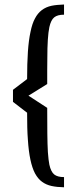

<svg xmlns="http://www.w3.org/2000/svg" viewBox="-20 -709 337 830"><path d="M256.8 100.6Q226.6 100.1 202.9 95Q179.2 89.8 161.6 76.7Q144.5 64.5 131.3 40.5Q106.9 -5.9 100.6 -104Q98.6 -128.9 97.9 -158.2Q97.2 -187.5 97.2 -221.7L36.1 -268.6V-320.8L97.2 -367.2Q97.2 -435.1 100.6 -485.1Q104 -535.2 111.8 -570.8Q119.1 -607.4 131.3 -629.4Q154.3 -673.8 203.1 -684.1Q214.8 -686.5 228.3 -687.7Q241.7 -689 256.8 -689.5V-645.5Q228.5 -645.5 214.4 -634Q200.2 -622.6 193.4 -591.8Q184.6 -550.3 184.6 -457Q184.1 -433.1 184.1 -405.3Q184.1 -377.4 184.1 -345.7L103 -295.4L184.1 -242.7Q184.1 -178.7 184.6 -131.6Q185.1 -84.5 187 -51.3Q189.5 -16.6 193.4 2.9Q200.2 33.7 214.4 45.2Q228.5 56.6 256.8 56.6Z"/></svg>

Font: Mako
Style: Regular
Weight: 400
Designer: vernon adams
Foundry: vernon adams
Version: Version 1.100; ttfautohint (v1.8.4.7-5d5b);gftools[0.9.33]